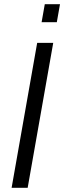

<svg xmlns="http://www.w3.org/2000/svg" viewBox="-20 -889 304 909"><path d="M35 0 156 -686H232L111 0ZM177 -784 192 -869H264L249 -784Z"/></svg>

Font: Archivo SemiCondensed Light
Style: Italic
Weight: 300
Width: 4
Italic angle: -10°
Designer: Hector Gatti
Foundry: Omnibus-Type
Version: Version 2.001